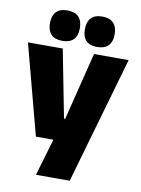

<svg xmlns="http://www.w3.org/2000/svg" viewBox="-94 -753 726 989"><g transform="rotate(10 269.0 -259.0)"><path d="M347.5 -138 252.5 -97 351 -492.5H532L341 172H164.5L241 -87L325 -21.5H130L5.5 -492.5H187.5L256.5 -138ZM177.5 -531Q138.5 -531 119.2 -551.2Q100 -571.5 100 -608V-612Q100 -649 119.2 -669.5Q138.5 -690 177.5 -690Q217.5 -690 236.8 -669.5Q256 -649 256 -612V-608Q256 -571.5 236.8 -551.2Q217.5 -531 177.5 -531ZM360 -531Q320.5 -531 301.5 -551.2Q282.5 -571.5 282.5 -608V-612Q282.5 -649 301.5 -669.5Q320.5 -690 360 -690Q399 -690 418.5 -669.5Q438 -649 438 -612V-608Q438 -571.5 418.5 -551.2Q399 -531 360 -531Z"/></g></svg>

Font: Anek Latin Medium ExtraBold
Style: Regular
Weight: 800
Version: Version 1.003